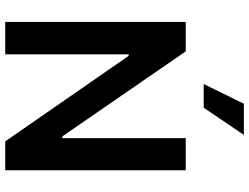

<svg xmlns="http://www.w3.org/2000/svg" viewBox="-132 -844 975 752"><g transform="rotate(90 356.0 -467.5)"><path d="M646.5 0H533.2L198.2 -483.4H192.4V0H65.4V-707H180.7L513.7 -223.6H520.5V-707H646.5ZM385.7 -934.6H507.8L401.4 -777.3H308.6Z"/></g></svg>

Font: WEMIX Pretendard SemiBold
Style: Regular
Weight: 600
Designer: Base glyphs from Inter by Rasmus Andersson; Hangeul glyphs from Noto Sans CJK(Source Han Sans) by Jang Soo-young and Kan
Foundry: Kil Hyung-jin
Version: Version 1.000